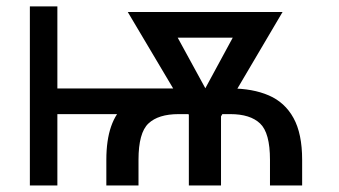

<svg xmlns="http://www.w3.org/2000/svg" viewBox="-20 -565 1034 585"><path d="M620.7 -295.5V-217.3H125V-295.5ZM154.8 -545.5V0H71V-545.5ZM402 0H304V-78.1Q304 -197.4 362.4 -246.4Q420.8 -295.5 524.1 -295.5H681.8Q750 -295.5 799 -274.3Q848 -253.2 874.3 -205.4Q900.6 -157.7 900.6 -78.1V0H802.6V-78.1Q802.6 -160.2 772.5 -188.7Q742.5 -217.3 681.8 -217.3H524.1Q462.4 -217.3 432.2 -188.7Q402 -160.2 402 -78.1ZM781.2 -528.4V-450.3H447.4V-528.4ZM575.3 -240.1 731.5 -528.4H840.9L649.1 -203.1H590.9ZM478.7 -528.4 637.8 -237.2 620.7 -203.1H562.5L369.3 -528.4ZM653.4 -284.1V0H555.4V-284.1Z"/></svg>

Font: DeltaSans
Style: Regular
Weight: 400
Designer: Rasmus Andersson
Foundry: rsms
Version: Version 3.012